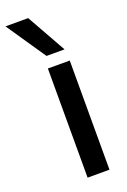

<svg xmlns="http://www.w3.org/2000/svg" viewBox="-212 -840 588 891"><g transform="rotate(-20 82.0 -395.0)"><path d="M58 0V-539H166V0ZM72 -596 -60 -790H52L161 -596Z"/></g></svg>

Font: Georama ExtraCondensed Thin Medium
Style: Regular
Weight: 500
Version: Version 1.001